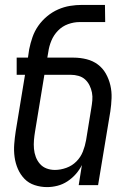

<svg xmlns="http://www.w3.org/2000/svg" viewBox="-20 -755 540 783"><path d="M172 8Q146 8 121.5 0Q97 -8 80 -25.5Q63 -43 53 -66Q43 -89 39.5 -114.5Q36 -140 38 -166.5Q40 -193 44 -219L82 -450H48V-520H94L99 -554Q104 -579 112.5 -603.5Q121 -628 136 -649.5Q151 -671 172 -688.5Q193 -706 217 -716.5Q241 -727 265.5 -731Q290 -735 315 -735H408L409 -665H304Q281 -665 257.5 -656.5Q234 -648 216.5 -630Q199 -612 189.5 -589Q180 -566 177 -543L173 -520H280Q307 -520 333 -513.5Q359 -507 379 -492Q399 -477 411.5 -455Q424 -433 430 -407.5Q436 -382 435 -355Q434 -328 430 -301L380 0H301L314 -82Q304 -62 289 -45Q274 -28 255 -15.5Q236 -3 214.5 2.5Q193 8 172 8ZM204 -62Q227 -62 250.5 -70.5Q274 -79 291.5 -96.5Q309 -114 318 -137Q327 -160 331 -183L352 -312Q355 -329 356.5 -345.5Q358 -362 355 -377.5Q352 -393 345 -407Q338 -421 327 -431Q316 -441 300.5 -445.5Q285 -450 268 -450H161L123 -219Q120 -201 118.5 -183.5Q117 -166 118.5 -148.5Q120 -131 126 -115Q132 -99 143 -86.5Q154 -74 170 -68Q186 -62 204 -62Z"/></svg>

Font: Iosevka Term Curly Oblique
Style: Regular
Weight: 400
Italic angle: -9°
Designer: Belleve Invis
Foundry: Belleve Invis
Version: Version 32.3.0